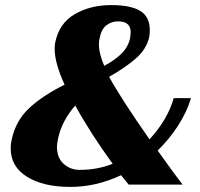

<svg xmlns="http://www.w3.org/2000/svg" viewBox="-20 -726 787 755"><path d="M22 -143Q22 -161 26 -177Q42 -252 95.5 -301.5Q149 -351 234 -393Q195 -478 195 -534Q195 -551 197 -558Q212 -634 273.5 -670Q335 -706 418 -706Q494 -706 531.5 -683Q569 -660 569 -608Q569 -591 567 -581Q556 -532 513 -495Q470 -458 409 -424Q456 -338 568 -178Q640 -257 663 -340H731Q714 -284 680 -231.5Q646 -179 600 -134Q664 -44 698 0H486L456 -37Q358 9 257 9Q150 9 86 -31Q22 -71 22 -143ZM492 -578Q494 -594 494 -599Q494 -642 444 -642Q419 -642 399 -627Q379 -612 372 -577Q369 -565 369 -551Q369 -515 390 -467Q433 -490 459 -516.5Q485 -543 492 -578ZM423 -82Q335 -203 276 -311Q223 -251 208 -180Q204 -158 204 -149Q204 -105 230.5 -81.5Q257 -58 293 -58Q364 -58 423 -82Z"/></svg>

Font: Taviraj ExtraBold
Style: Italic
Weight: 800
Italic angle: -12°
Designer: Katatrad Team
Foundry: CadsonDemak
Version: Version 1.001